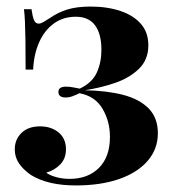

<svg xmlns="http://www.w3.org/2000/svg" viewBox="-20 -551 529 585"><path d="M256 -531Q307 -531 347 -517.5Q387 -504 409.5 -478Q432 -452 432 -413Q432 -369 403 -341Q374 -313 329.5 -298Q285 -283 238 -276Q305 -275 355 -262Q405 -249 433 -220.5Q461 -192 461 -145Q461 -97 430 -61Q399 -25 343 -5.5Q287 14 211 14Q168 14 134 6Q100 -2 74 -18Q51 -34 38 -53Q25 -72 25 -96Q25 -126 45.5 -146Q66 -166 102 -166Q136 -166 158.5 -147.5Q181 -129 181 -96Q181 -68 163.5 -50Q146 -32 121 -25Q129 -18 149 -12Q169 -6 192 -6Q248 -6 281.5 -39.5Q315 -73 315 -134Q315 -181 292.5 -219.5Q270 -258 222 -267Q212 -262 201.5 -258Q191 -254 180 -254Q158 -254 158 -271Q158 -287 181 -287Q191 -287 202 -285Q213 -283 223 -281Q261 -299 275 -330Q289 -361 289 -399Q289 -448 269.5 -474Q250 -500 211 -500Q172 -500 143.5 -479Q115 -458 99 -421.5Q83 -385 81 -339H58Q58 -393 57.5 -428Q57 -463 56 -485.5Q55 -508 53 -523H76Q79 -501 83.5 -490Q88 -479 98 -479Q104 -479 112.5 -484Q121 -489 132 -496Q156 -513 185 -522Q214 -531 256 -531Z"/></svg>

Font: Playfair Display
Style: Bold
Weight: 700
Designer: Claus Eggers Sørensen
Foundry: Claus Eggers Sørensen
Version: Version 1.203